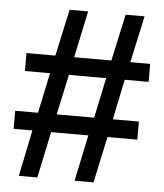

<svg xmlns="http://www.w3.org/2000/svg" viewBox="-50 -726 657 770"><g transform="rotate(5 278.0 -340.5)"><path d="M443.8 -420.9 410.2 -258.8H515.1V-186H395L355 0H278.8L317.9 -186H168L128.9 0H54.2L92.8 -186H17.1V-258.8H108.9L143.1 -420.9H42V-493.2H158.2L199.2 -681.2H273.9L233.9 -493.2H383.8L424.8 -681.2H501L460 -493.2H540V-420.9ZM219.2 -420.9 184.1 -258.8H335L369.1 -420.9Z"/></g></svg>

Font: Arial
Style: Bold
Weight: 700
Designer: Steve Matteson
Foundry: Ascender Corporation
Version: Version 2.00.3